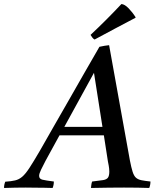

<svg xmlns="http://www.w3.org/2000/svg" viewBox="-104 -931 780 952"><path d="M431 -131 411 -260H191L122 -134Q109 -109 99.5 -89.5Q90 -70 90 -59Q90 -44 106.5 -40Q123 -36 163 -31Q163 -14 157 1Q143 0 117 0Q91 0 65 -0.5Q39 -1 24 -1Q-4 -1 -29 -0.5Q-54 0 -84 1Q-84 -15 -78 -30Q-48 -32 -29 -36.5Q-10 -41 6 -54.5Q22 -68 42 -98.5Q62 -129 94 -184Q122 -233 159 -298Q196 -363 237 -434Q278 -505 317 -574Q356 -643 389 -699Q403 -702 414.5 -704Q426 -706 437 -707L540 -136Q547 -100 553.5 -79.5Q560 -59 570 -50Q580 -41 597 -37.5Q614 -34 642 -31Q642 -14 636 1Q612 0 578 -0.5Q544 -1 511 -1Q482 -1 435 -0.5Q388 0 347 1Q348 -7 349 -15.5Q350 -24 353 -31Q389 -35 407 -38Q425 -41 431.5 -50.5Q438 -60 438 -81Q438 -86 437 -96.5Q436 -107 431 -131ZM215 -302H404L362 -570ZM568 -846V-843Q523 -820 470.5 -791.5Q418 -763 365 -735Q358 -739 354 -744.5Q350 -750 345 -758Q425 -833 498 -911Q514 -910 533.5 -890Q553 -870 568 -846Z"/></svg>

Font: Tiro Devanagari Sanskrit
Style: Italic
Weight: 400
Italic angle: -11°
Designer: Devanagari: John Hudson & Fiona Ross, assisted by Paul Hanslow. Latin: John Hudson with Paul Hanslow, assisted by Kaja S
Foundry: Tiro Typeworks Ltd.
Version: Version 1.52